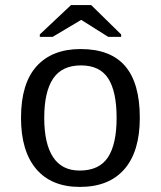

<svg xmlns="http://www.w3.org/2000/svg" viewBox="-20 -733 640 763"><path d="M535.6 -264.6Q535.6 -131.3 474.4 -60.8Q413.1 9.8 297.4 9.8Q184.1 9.8 123.8 -61.5Q63.5 -132.8 63.5 -264.6Q63.5 -400.9 125.2 -469.5Q187 -538.1 300.3 -538.1Q419.4 -538.1 477.5 -470.2Q535.6 -402.3 535.6 -264.6ZM443.4 -264.6Q443.4 -369.6 409.9 -421.4Q376.5 -473.1 301.8 -473.1Q226.1 -473.1 190.9 -420.4Q155.8 -367.7 155.8 -264.6Q155.8 -162.1 190.9 -108.6Q226.1 -55.2 296.4 -55.2Q374 -55.2 408.7 -107.4Q443.4 -159.7 443.4 -264.6ZM461.4 -596.2V-586.4H410.2L303.2 -653.8H302.2L189 -586.4H138.2V-596.2L262.2 -712.9H342.3Z"/></svg>

Font: Liberation Mono
Style: Regular
Weight: 400
Monospace: yes
Designer: Steve Matteson
Foundry: Ascender Corporation
Version: Version 2.1.5